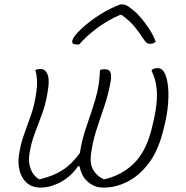

<svg xmlns="http://www.w3.org/2000/svg" viewBox="-20 -842 840 868"><path d="M140 -526Q151 -530 163 -530Q184 -530 194 -508Q204 -486 198 -445Q190 -382 172.5 -333.5Q155 -285 138 -241Q121 -197 113 -147Q107 -106 119.5 -76Q132 -46 156 -32H162Q220 -46 262 -72.5Q304 -99 341 -150Q351 -214 372 -273.5Q393 -333 411.5 -394.5Q430 -456 432 -526Q438 -528 445 -528.5Q452 -529 455 -529Q475 -529 480 -512.5Q485 -496 479 -467Q468 -408 449.5 -355Q431 -302 414.5 -250Q398 -198 391 -143Q386 -100 402 -73Q418 -46 448 -32H454Q530 -50 583.5 -101.5Q637 -153 662 -246L666 -261Q690 -352 689.5 -413Q689 -474 666 -520V-526Q677 -534 691 -534Q700 -534 705.5 -531.5Q711 -529 715 -525Q730 -510 737 -470.5Q744 -431 740 -375.5Q736 -320 719 -256L715 -241Q692 -154 649 -99.5Q606 -45 554 -19.5Q502 6 451 6H444Q408 6 378 -19.5Q348 -45 340 -90L333 -91Q302 -45 255.5 -19.5Q209 6 164 6Q142 6 125.5 -0.5Q109 -7 97 -19Q78 -38 69 -69.5Q60 -101 66 -143Q73 -191 88.5 -233.5Q104 -276 120.5 -323Q137 -370 145 -431Q152 -482 140 -526ZM524 -822H533Q540 -822 549.5 -818.5Q559 -815 581 -797Q598 -784 618 -760.5Q638 -737 656 -709Q674 -681 684 -653Q672 -644 659 -644Q649 -644 643 -648.5Q637 -653 627 -668Q611 -693 589 -720.5Q567 -748 529 -775H523Q462 -748 415 -712Q368 -676 338 -641H328Q313 -641 309 -646Q305 -651 307 -659Q310 -669 319.5 -681.5Q329 -694 348 -712Q386 -747 431 -775.5Q476 -804 524 -822Z"/></svg>

Font: Recursive Sn Csl St Lt
Style: Italic
Weight: 300
Italic angle: -15°
Version: Version 1.079;hotconv 1.0.112;makeotfexe 2.5.65598; ttfautoh